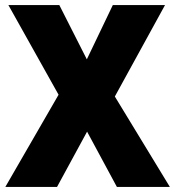

<svg xmlns="http://www.w3.org/2000/svg" viewBox="-20 -827 689 754"><path d="M647 -93 431 -448 628 -807H423L321 -594L213 -807H13L210 -455L1 -93H204L322 -310L439 -93Z"/></svg>

Font: Noto Sans Kannada UI SemiCondensed Black
Style: Regular
Weight: 900
Width: 4
Designer: Jelle Bosma - Monotype Design Team
Foundry: Monotype Imaging Inc.
Version: Version 2.005